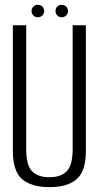

<svg xmlns="http://www.w3.org/2000/svg" viewBox="-20 -781 425 806"><path d="M187.5 4.5Q263.5 4.5 302 -29Q340.5 -62.5 340.5 -146.5V-675H285V-155Q285 -87.5 260.2 -62.2Q235.5 -37 187.5 -37Q139 -37 114.5 -62.2Q90 -87.5 90 -155V-675H34V-146.5Q34 -62.5 72.8 -29Q111.5 4.5 187.5 4.5ZM139 -708.5Q150 -708.5 157.8 -716Q165.5 -723.5 165.5 -734.5Q165.5 -746 157.8 -753.5Q150 -761 139 -761Q128 -761 120.2 -753.5Q112.5 -746 112.5 -734.5Q112.5 -723.5 120.2 -716Q128 -708.5 139 -708.5ZM238.5 -708.5Q250 -708.5 257.8 -716Q265.5 -723.5 265.5 -734.5Q265.5 -746 257.8 -753.5Q250 -761 238.5 -761Q228 -761 220.5 -753.5Q213 -746 213 -734.5Q213 -723.5 220.5 -716Q228 -708.5 238.5 -708.5Z"/></svg>

Font: Anybody Condensed Light
Style: Regular
Weight: 300
Width: 3
Designer: Tyler Finck
Foundry: Etcetera Type Company
Version: Version 1.113;gftools[0.9.25]